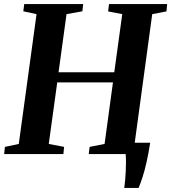

<svg xmlns="http://www.w3.org/2000/svg" viewBox="-30 -763 848 951"><path d="M585.5 168Q588 151 589.8 130.2Q591.5 109.5 592.8 87.2Q594 65 594 42.5Q594 20 592.5 0L555 -56H714Q705 0 695.5 42Q686 84 676 114.5Q666 145 656.5 168ZM-9.5 0 -5.5 -35.5 63 -50 151 -693 85.5 -707 90 -743H382L378 -707L299.5 -693L260 -405H536L575.5 -693L505.5 -706.5L510 -743H798L794.5 -706.5L724 -693L636.5 -50L705.5 -35.5L701 0H409.5L414 -35.5L488 -50L529.5 -355H253.5L211.5 -50L287.5 -35.5L284 0Z"/></svg>

Font: Merriweather 72pt
Style: Bold Italic
Weight: 700
Italic angle: -7.8°
Version: Version 2.101